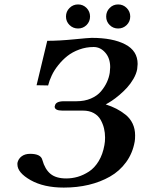

<svg xmlns="http://www.w3.org/2000/svg" viewBox="-20 -829 637 861"><path d="M291.7 -716.8Q275.9 -732.4 275.9 -754.9Q275.9 -777.3 291.7 -793.2Q307.6 -809.1 330.1 -809.1Q352.5 -809.1 368.2 -793.2Q383.8 -777.3 383.8 -754.9Q383.8 -732.4 368.2 -716.8Q352.5 -701.2 330.1 -701.2Q307.6 -701.2 291.7 -716.8ZM471.7 -716.8Q456.1 -732.4 456.1 -754.9Q456.1 -777.3 471.7 -793.2Q487.3 -809.1 509.8 -809.1Q532.2 -809.1 548.1 -793.2Q564 -777.3 564 -754.9Q564 -732.4 548.1 -716.8Q532.2 -701.2 509.8 -701.2Q487.3 -701.2 471.7 -716.8ZM391.1 -659.2Q485.8 -659.2 541.5 -630.1Q597.2 -601.1 597.2 -542Q597.2 -534.7 595.2 -519Q591.3 -497.6 578.4 -475.3Q565.4 -453.1 549.6 -435.8Q533.7 -418.5 514.9 -402.6Q496.1 -386.7 481.2 -377Q466.3 -367.2 454.1 -360.8Q481 -352.1 502 -341.3Q522.9 -330.6 543.2 -314.5Q563.5 -298.3 574.7 -274.7Q585.9 -251 585.9 -222.2Q585.9 -203.6 584 -193.8Q574.7 -141.6 545.4 -101.6Q516.1 -61.5 473.1 -37.1Q430.2 -12.7 377.9 -0.2Q325.7 12.2 266.1 12.2Q176.3 12.2 117.2 -21.2Q58.1 -54.7 58.1 -91.8V-98.1Q62 -116.7 76.9 -127.9Q91.8 -139.2 115.2 -139.2Q163.1 -139.2 169.9 -111.8Q181.6 -69.8 206.5 -49.3Q231.4 -28.8 276.9 -28.8Q303.2 -28.8 328.6 -36.1Q354 -43.5 378.9 -59.6Q403.8 -75.7 422.4 -106.2Q440.9 -136.7 448.2 -178.2Q451.2 -192.9 451.2 -211.9Q451.2 -233.4 446.5 -252.9Q441.9 -272.5 431.4 -291.5Q420.9 -310.5 400.6 -321.8Q380.4 -333 352.1 -333H259.8Q225.1 -333 225.1 -351.1Q225.1 -353 226.1 -354Q229 -375 267.1 -375H323.2Q359.4 -375 387.7 -387.2Q416 -399.4 432.9 -419.4Q449.7 -439.5 459.2 -460.2Q468.8 -481 472.2 -502.9Q474.1 -520.5 474.1 -527.8Q474.1 -567.9 452.1 -593Q430.2 -618.2 399.9 -618.2Q366.2 -618.2 335.4 -606.9Q304.7 -595.7 282.2 -577.9Q259.8 -560.1 241.5 -537.1Q223.1 -514.2 212.2 -491Q201.2 -467.8 195.8 -445.8L144 -446.8L191.9 -646Q245.1 -646 311.8 -652.6Q378.4 -659.2 391.1 -659.2Z"/></svg>

Font: Linux Libertine G
Style: Bold Italic
Weight: 700
Italic angle: -11.5°
Designer: Philipp H. Poll
Foundry: Philipp H. Poll
Version: Version 4.1.0